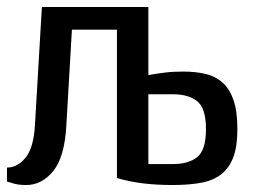

<svg xmlns="http://www.w3.org/2000/svg" viewBox="-20 -520 740 550"><path d="M405 -305Q428 -309 451.5 -312Q475 -315 505 -315Q541 -315 569.5 -308Q598 -301 618 -283Q638 -265 649 -233Q660 -201 660 -150Q660 -101 648.5 -70Q637 -39 614 -21Q591 -3 556.5 3.5Q522 10 475 10Q430 10 391.5 5.5Q353 1 315 -10V-435H186L170 -160Q165 -70 132.5 -30Q100 10 55 10Q32 10 16.5 5Q1 0 0 0V-40Q30 -40 53 -68Q76 -96 80 -160L100 -500H405ZM475 -50Q520 -50 545 -70Q570 -90 570 -150Q570 -210 545 -230Q520 -250 475 -250H405V-50Z"/></svg>

Font: Cuprum
Style: Regular
Weight: 400
Designer: Jovanny Lemonad
Foundry: Jovanny Lemonad
Version: Version 1.002